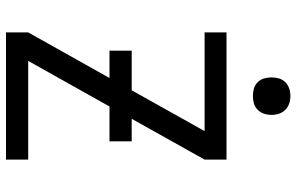

<svg xmlns="http://www.w3.org/2000/svg" viewBox="-194 -794 988 640"><g transform="rotate(90 300.0 -474.0)"><path d="M88 0V-74L240 -345H149V-419H281L417 -662H88V-735H512V-662L376 -419H451V-345H335L183 -74H512V0ZM300 -823Q287 -823 275 -826.5Q263 -830 254 -839Q245 -848 241.5 -860Q238 -872 238 -885Q238 -898 241.5 -910Q245 -922 254 -931Q263 -940 275 -944Q287 -948 300 -948Q313 -948 325 -944Q337 -940 346 -931Q355 -922 359 -910Q363 -898 363 -885Q363 -872 359 -860Q355 -848 346 -839Q337 -830 325 -826.5Q313 -823 300 -823Z"/></g></svg>

Font: Iosevka Meiseki Sans
Style: Regular
Weight: 400
Monospace: yes
Designer: Belleve Invis
Foundry: Belleve Invis
Version: Version 11.2.6; ttfautohint (v1.8.4)